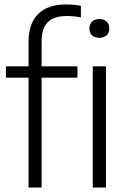

<svg xmlns="http://www.w3.org/2000/svg" viewBox="-20 -838 567 858"><path d="M275 -818Q313 -818 341.5 -812V-760Q310.5 -766.5 278.5 -766.5Q221.5 -766.5 193.8 -739.2Q166 -712 166 -651.5V-541.5H326V-491H166V0H107.5V-491H6.5V-541.5H107.5V-650Q107.5 -732.5 150.2 -775.2Q193 -818 275 -818ZM468.5 -710.5Q468.5 -691.5 456.5 -680.2Q444.5 -669 424 -669Q403 -669 391.2 -680.2Q379.5 -691.5 379.5 -710.5Q379.5 -730 391.2 -741.5Q403 -753 424 -753Q444.5 -753 456.5 -741.5Q468.5 -730 468.5 -710.5ZM394.5 0V-541.5H453.5V0Z"/></svg>

Font: Encode Sans Semi Condensed Light
Style: Regular
Weight: 300
Width: 4
Designer: Multiple Designers
Foundry: Impallari Type
Version: Version 2.000